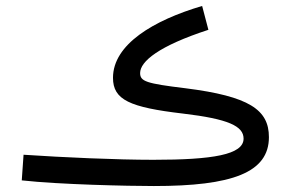

<svg xmlns="http://www.w3.org/2000/svg" viewBox="-20 -609 970 644"><path d="M496 15C759 15 882 -30 882 -149C882 -241 816 -286 602 -313C470 -329 450 -336 450 -364C450 -403 513 -455 679 -509L658 -589C495 -541 359 -460 359 -348C359 -274 415 -249 594 -228C746 -210 797 -186 797 -144C797 -90 693 -73 494 -73C373 -73 192 -81 59 -90L53 -4C179 10 411 15 496 15Z"/></svg>

Font: Noto Sans Arabic ExtCond Med
Style: Regular
Weight: 500
Width: 2
Designer: Monotype Design Team, Nadine Chahine, Nizar Qandah and Khaled Hosny
Foundry: Monotype Imaging Inc.
Version: Version 2.012